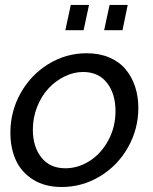

<svg xmlns="http://www.w3.org/2000/svg" viewBox="-20 -746 618 776"><path d="M244.1 -624 266.1 -726.1H339.8L317.9 -624ZM400.9 -624 422.9 -726.1H496.1L475.1 -624ZM22 -210Q22 -295.9 63.5 -369.9Q105 -443.8 176 -487.3Q247.1 -530.8 330.1 -530.8Q381.3 -530.8 421.6 -513.7Q461.9 -496.6 487.3 -466.3Q512.7 -436 525.9 -396.2Q539.1 -356.4 539.1 -310.1Q539.1 -224.6 497.6 -150.9Q456.1 -77.1 384.5 -33.7Q313 9.8 229 9.8Q161.1 9.8 113.5 -20.3Q65.9 -50.3 43.9 -99.1Q22 -147.9 22 -210ZM446.8 -296.9Q446.8 -367.2 412.4 -411.1Q377.9 -455.1 315.9 -455.1Q277.8 -455.1 241 -437Q204.1 -418.9 175.8 -388.4Q147.5 -357.9 130.1 -314.2Q112.8 -270.5 112.8 -222.2Q112.8 -152.3 147.5 -109.1Q182.1 -65.9 244.1 -65.9Q295.9 -65.9 342.3 -95.5Q388.7 -125 417.7 -178.7Q446.8 -232.4 446.8 -296.9Z"/></svg>

Font: Rawline Medium
Style: Italic
Weight: 500
Italic angle: -12°
Designer: Matt McInerney, Pablo Impallari, Rodrigo Fuenzalida
Foundry: Matt McInerney, Pablo Impallari, Rodrigo Fuenzalida
Version: Version 4.020;PS 004.020;hotconv 1.0.88;makeotf.lib2.5.64775